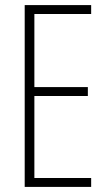

<svg xmlns="http://www.w3.org/2000/svg" viewBox="-20 -734 425 754"><path d="M338 0H77V-714H338V-679H115V-392H325V-357H115V-35H338Z"/></svg>

Font: Noto Sans Gujarati ExtraCondensed ExtraLight
Style: Regular
Weight: 200
Width: 2
Designer: Jelle Bosma - Monotype Design Team, Universal Thirst
Foundry: Monotype Imaging Inc.
Version: Version 2.106; ttfautohint (v1.8.4.7-5d5b)